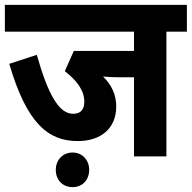

<svg xmlns="http://www.w3.org/2000/svg" viewBox="-20 -642 787 788"><path d="M663 -512H747V-622H0V-512H530V-433H283L246 -350C295 -312 326 -271 326 -225C326 -190 309 -175 280 -175C223 -175 178 -251 131 -417L18 -380C90 -135 178 -63 299 -63C393 -63 457 -114 457 -205C457 -254 438 -293 403 -328C420 -326 441 -325 463 -325H530V0H663ZM209 55C209 97 237 126 278 126C318 126 346 97 346 55C346 15 318 -16 278 -16C237 -16 209 15 209 55Z"/></svg>

Font: Noto Sans Devanagari SemiCondensed
Style: Bold
Weight: 700
Width: 4
Designer: Jelle Bosma - Monotype Design Team
Foundry: Monotype Imaging Inc.
Version: Version 2.004